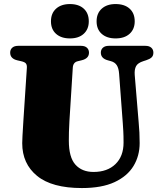

<svg xmlns="http://www.w3.org/2000/svg" viewBox="-20 -932 808 972"><path d="M601.5 -310 583 -558.5Q581 -586.5 571.2 -601.8Q561.5 -617 541 -622.5L526.5 -626.5Q490.5 -636 490.5 -665.5Q490.5 -681 501 -690.5Q511.5 -700 530.5 -700H716Q735.5 -700 746 -690.5Q756.5 -681 756.5 -665.5Q756.5 -650 747.5 -641.5Q738.5 -633 720 -627L706 -622.5Q677.5 -613.5 668.8 -597Q660 -580.5 662 -553L682 -312.5Q687 -262 687 -207.5Q687 -143 655.8 -91.5Q624.5 -40 560 -10Q495.5 20 394.5 20Q243 20 167.8 -41.5Q92.5 -103 92.5 -207Q92.5 -220 93.8 -243.8Q95 -267.5 98.5 -322.5L116 -588.5Q117 -603 111.2 -610.5Q105.5 -618 87.5 -622L68 -626.5Q31.5 -635 31.5 -665.5Q31.5 -681 42 -690.5Q52.5 -700 72 -700H390Q409.5 -700 420 -690.5Q430.5 -681 430.5 -665.5Q430.5 -636 394 -627L373.5 -622Q350 -616.5 348.5 -589L331.5 -319.5Q329.5 -289 329 -263.2Q328.5 -237.5 328.5 -220Q328.5 -135.5 361.8 -98.5Q395 -61.5 453.5 -61.5Q523.5 -61.5 564.5 -101.2Q605.5 -141 605.5 -210Q605.5 -245.5 604.2 -267.8Q603 -290 601.5 -310ZM334 -737.5Q290 -737.5 264 -760.5Q238 -783.5 238 -824Q238 -865 264 -888.2Q290 -911.5 334 -911.5Q378.5 -911.5 404 -888.2Q429.5 -865 429.5 -824Q429.5 -784.5 404 -761Q378.5 -737.5 334 -737.5ZM565 -737.5Q521 -737.5 495 -760.5Q469 -783.5 469 -824Q469 -864.5 495 -888Q521 -911.5 565 -911.5Q610.5 -911.5 636.2 -888.2Q662 -865 662 -824Q662 -784.5 636.2 -761Q610.5 -737.5 565 -737.5Z"/></svg>

Font: Fraunces 9pt S000 Black
Style: Regular
Weight: 900
Version: Version 1.000; ttfautohint (v1.8.3)